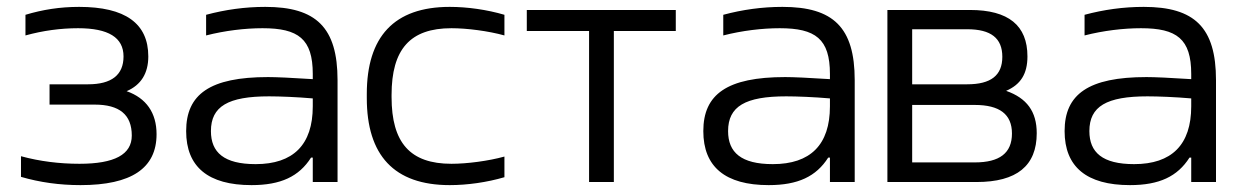

<svg xmlns="http://www.w3.org/2000/svg" viewBox="-20 -529 3595 558"><path d="M236 -284H124V-225H255C327 -225 363 -196 363 -135C363 -80 313 -53 211 -53C153 -53 96 -60 41 -75V-15C96 1 153 9 214 9C362 9 435 -40 435 -139C435 -201 405 -244 348 -264C390 -282 411 -316 411 -365C411 -461 344 -509 210 -509C154 -509 104 -501 54 -486V-426C105 -440 156 -447 207 -447C295 -447 339 -420 339 -365C339 -311 304 -284 236 -284Z M751 -509C692 -509 635 -501 579 -486V-426C634 -440 692 -447 743 -447C847 -447 889 -416 889 -314V-299C827 -303 783 -305 759 -305C590 -305 521 -255 521 -148C521 -44 585 9 711 9C796 9 849 -16 884 -71H889V0H961V-296C961 -449 899 -509 751 -509ZM593 -148C593 -220 643 -249 762 -249C793 -249 843 -247 889 -243V-220C889 -108 832 -52 723 -52C631 -52 593 -86 593 -148Z M1046 -256V-244C1046 -78 1125 9 1287 9C1338 9 1395 1 1446 -14V-74C1399 -61 1337 -53 1292 -53C1172 -53 1118 -114 1118 -247V-253C1118 -386 1172 -447 1292 -447C1337 -447 1399 -439 1446 -426V-486C1395 -501 1338 -509 1287 -509C1125 -509 1046 -422 1046 -256Z M1692 0H1764V-439H1944V-500H1511V-439H1692Z M2254 -509C2195 -509 2138 -501 2082 -486V-426C2137 -440 2195 -447 2246 -447C2350 -447 2392 -416 2392 -314V-299C2330 -303 2286 -305 2262 -305C2093 -305 2024 -255 2024 -148C2024 -44 2088 9 2214 9C2299 9 2352 -16 2387 -71H2392V0H2464V-296C2464 -449 2402 -509 2254 -509ZM2096 -148C2096 -220 2146 -249 2265 -249C2296 -249 2346 -247 2392 -243V-220C2392 -108 2335 -52 2226 -52C2134 -52 2096 -86 2096 -148Z M2559 0H2818C2935 0 2993 -47 2993 -142C2993 -205 2964 -244 2904 -265C2946 -283 2966 -314 2966 -365C2966 -455 2911 -500 2799 -500H2559ZM2631 -57V-224H2813C2885 -224 2921 -197 2921 -141C2921 -84 2885 -57 2813 -57ZM2631 -284V-444H2791C2860 -444 2893 -418 2893 -364C2893 -310 2860 -284 2791 -284Z M3304 -509C3245 -509 3188 -501 3132 -486V-426C3187 -440 3245 -447 3296 -447C3400 -447 3442 -416 3442 -314V-299C3380 -303 3336 -305 3312 -305C3143 -305 3074 -255 3074 -148C3074 -44 3138 9 3264 9C3349 9 3402 -16 3437 -71H3442V0H3514V-296C3514 -449 3452 -509 3304 -509ZM3146 -148C3146 -220 3196 -249 3315 -249C3346 -249 3396 -247 3442 -243V-220C3442 -108 3385 -52 3276 -52C3184 -52 3146 -86 3146 -148Z"/></svg>

Font: LT Wave Alt Light
Style: Regular
Weight: 300
Designer: Daniel Lyons
Version: Version 2.5 (Glyphs App)